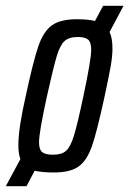

<svg xmlns="http://www.w3.org/2000/svg" viewBox="-53 -584 444 659"><path d="M323 -474Q333 -454 333 -417Q333 -391 327 -357Q321 -323 306 -253Q280 -133 263 -83.5Q246 -34 217.5 -13Q189 8 131 8Q93 8 66 2L38 55H-33L17 -38Q10 -56 10 -86Q10 -143 35 -253Q61 -374 78.5 -425Q96 -476 125 -497Q154 -518 211 -518Q248 -518 273 -512L301 -564H371ZM260 -413Q260 -439 249.5 -448Q239 -457 214 -457Q184 -457 168.5 -443Q153 -429 141.5 -390.5Q130 -352 108 -253Q81 -130 81 -96Q81 -71 91.5 -62Q102 -53 129 -53Q159 -53 174 -66.5Q189 -80 201 -119Q213 -158 233 -253Q260 -379 260 -413Z"/></svg>

Font: Saira Ultra Condensed Medium
Style: Italic
Weight: 500
Width: 1
Italic angle: -12°
Designer: Hector Gatti with collaboration of the Omnibus-Type team
Foundry: Omnibus-Type
Version: Version 1.001; ttfautohint (v1.8)